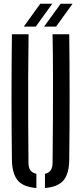

<svg xmlns="http://www.w3.org/2000/svg" viewBox="-20 -980 426 1008"><path d="M42.5 -140Q40.5 -304.5 40.5 -470Q40.5 -635.5 42.5 -800H130Q128.5 -690.5 128 -576.5Q127.5 -462.5 128 -348.8Q128.5 -235 129.5 -125.5Q129.5 -100.5 139.5 -86.2Q149.5 -72 171 -67.5V7Q103 2 73.5 -32.5Q44 -67 42.5 -140ZM216 7V-67.5Q236.5 -72 246.2 -86.2Q256 -100.5 256 -125.5Q257 -235 257.8 -348.8Q258.5 -462.5 258.2 -576.5Q258 -690.5 256 -800H343.5Q345.5 -635.5 345.5 -470Q345.5 -304.5 343.5 -140Q342.5 -67 312.8 -32.5Q283 2 216 7ZM105 -840.5 191.5 -960.5H254.5L168 -840.5ZM211.5 -840.5 298.5 -960.5H361L274.5 -840.5Z"/></svg>

Font: Big Shoulders Stencil Display Thin SemiBold
Style: Regular
Weight: 600
Version: Version 2.001